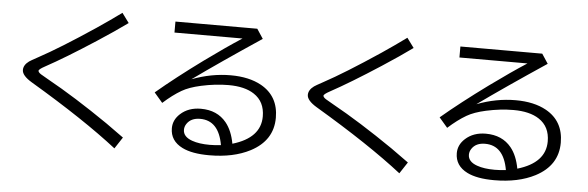

<svg xmlns="http://www.w3.org/2000/svg" viewBox="-52 -986 3724 1215"><g transform="rotate(5 1810.0 -378.5)"><path d="M705.1 50.8Q496.1 -112.8 147.9 -319.8Q85 -357.4 85 -393.1Q85 -424.8 119.1 -449.7Q128.4 -456.5 174.3 -481.4Q306.6 -552.7 525.9 -699.2Q609.9 -755.9 681.2 -808.1L726.1 -747.1Q647 -689.5 535.6 -617.2Q346.2 -494.1 222.2 -426.8Q184.1 -406.2 184.1 -396.5Q184.1 -387.2 201.7 -375.5Q207 -371.6 249 -348.1Q425.3 -250.5 641.1 -102.1Q694.3 -64.9 752.9 -22Z M1020 -782.2H1540L1580.1 -721.2Q1322.3 -549.3 1152.3 -427.2Q1274.9 -474.1 1398.9 -474.1Q1515.6 -474.1 1593.8 -430.7Q1706.1 -367.7 1706.1 -231Q1706.1 -86.4 1565.9 -13.2Q1459.5 42 1306.2 42Q1196.8 42 1134.8 11.2Q1056.2 -27.8 1056.2 -108.4Q1056.2 -161.1 1099.1 -200.2Q1149.9 -246.6 1229 -246.6Q1333 -246.6 1391.1 -175.3Q1431.2 -126 1446.3 -43.5Q1623 -95.7 1623 -231.9Q1623 -325.7 1553.2 -371.6Q1493.7 -411.1 1390.1 -411.1Q1307.6 -411.1 1216.3 -391.1Q1141.1 -374.5 1096.2 -348.1Q1041.5 -316.4 981.4 -262.2L928.2 -324.2Q1049.8 -427.2 1220.2 -551.8Q1354.5 -649.4 1452.1 -712.4H1020ZM1375 -28.3Q1348.1 -182.6 1230 -182.6Q1171.4 -182.6 1145 -142.6Q1133.3 -125 1133.3 -105Q1133.3 -60.5 1191.4 -40Q1235.8 -23.9 1304.2 -23.9Q1335 -23.9 1375 -28.3Z M2515.1 50.8Q2306.2 -112.8 1958 -319.8Q1895 -357.4 1895 -393.1Q1895 -424.8 1929.2 -449.7Q1938.5 -456.5 1984.4 -481.4Q2116.7 -552.7 2335.9 -699.2Q2419.9 -755.9 2491.2 -808.1L2536.1 -747.1Q2457 -689.5 2345.7 -617.2Q2156.2 -494.1 2032.2 -426.8Q1994.1 -406.2 1994.1 -396.5Q1994.1 -387.2 2011.7 -375.5Q2017.1 -371.6 2059.1 -348.1Q2235.4 -250.5 2451.2 -102.1Q2504.4 -64.9 2563 -22Z M2830.1 -782.2H3350.1L3390.1 -721.2Q3132.3 -549.3 2962.4 -427.2Q3085 -474.1 3209 -474.1Q3325.7 -474.1 3403.8 -430.7Q3516.1 -367.7 3516.1 -231Q3516.1 -86.4 3376 -13.2Q3269.5 42 3116.2 42Q3006.8 42 2944.8 11.2Q2866.2 -27.8 2866.2 -108.4Q2866.2 -161.1 2909.2 -200.2Q2960 -246.6 3039.1 -246.6Q3143.1 -246.6 3201.2 -175.3Q3241.2 -126 3256.3 -43.5Q3433.1 -95.7 3433.1 -231.9Q3433.1 -325.7 3363.3 -371.6Q3303.7 -411.1 3200.2 -411.1Q3117.7 -411.1 3026.4 -391.1Q2951.2 -374.5 2906.2 -348.1Q2851.6 -316.4 2791.5 -262.2L2738.3 -324.2Q2859.9 -427.2 3030.3 -551.8Q3164.6 -649.4 3262.2 -712.4H2830.1ZM3185.1 -28.3Q3158.2 -182.6 3040 -182.6Q2981.4 -182.6 2955.1 -142.6Q2943.4 -125 2943.4 -105Q2943.4 -60.5 3001.5 -40Q3045.9 -23.9 3114.3 -23.9Q3145 -23.9 3185.1 -28.3Z"/></g></svg>

Font: BIZ UDPGothic
Style: Regular
Weight: 400
Designer: TypeBank Co., Ltd.
Foundry: Morisawa Inc.
Version: Version 1.051